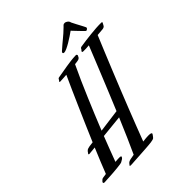

<svg xmlns="http://www.w3.org/2000/svg" viewBox="-414 -1128 1421 1421"><g transform="rotate(-45 296.5 -418.0)"><path d="M409.2 -715.8Q406.7 -708.5 399.9 -703.9Q393.1 -699.2 384.8 -698.2Q376.5 -696.3 368.4 -695.6Q360.4 -694.8 353 -693.8Q325.7 -636.7 298.8 -575.9Q272 -515.1 245.6 -453.1Q219.2 -391.1 193.6 -329.1Q168 -267.1 144 -207L324.2 -231Q350.6 -294.4 377.7 -360.1Q404.8 -425.8 430.4 -489Q456.1 -552.2 480 -611.1Q503.9 -669.9 523.9 -720.2Q507.3 -718.3 491 -718Q474.6 -717.8 459 -717.8Q457.5 -717.8 456.3 -719.2Q455.1 -720.7 454.1 -722.2Q453.1 -723.6 453.6 -725.6Q454.1 -727.5 455.1 -729L461.9 -735.8Q464.8 -742.2 468 -746.3Q471.2 -750.5 478 -752Q505.9 -756.3 535.2 -760.3Q564.5 -764.2 594.2 -767.3Q624 -770.5 653.1 -772.5Q682.1 -774.4 709 -773.9Q710.9 -773.9 714.8 -772Q715.8 -770.5 715.3 -768.6Q714.8 -766.6 713.9 -765.1L704.1 -747.1Q701.2 -740.7 694.8 -737.3Q688.5 -733.9 681.2 -732.9Q667.5 -731.4 653.3 -730.5Q639.2 -729.5 624 -728Q600.1 -670.9 572.5 -604Q544.9 -537.1 515.9 -465.8Q486.8 -394.5 457.5 -321.5Q428.2 -248.5 400.9 -179.2Q373.5 -109.9 349.1 -46.6Q324.7 16.6 305.2 67.9Q323.2 65.4 338.1 64.2Q353 63 361.8 63Q376.5 63 383.8 64.7Q391.1 66.4 393.3 69.6Q395.5 72.8 393.3 76.9Q391.1 81.1 387.2 85.9Q382.8 90.8 380.6 94.7Q378.4 98.6 374.5 101.8Q370.6 105 363.3 107.4Q356 109.9 341.8 111.8Q332.5 113.3 314.9 114.7Q297.4 116.2 275.9 117.7Q254.4 119.1 231.2 120.6Q208 122.1 187.5 123.3Q167 124.5 151.1 125.5Q135.3 126.5 128.9 127Q109.4 128.4 107.4 125.7Q105.5 123 118.2 108.9Q123.5 101.6 135 97.4Q146.5 93.3 165 90.8Q168 89.8 173.6 89.1Q179.2 88.4 186 86.9Q210.9 32.7 241.5 -36.6Q272 -106 305.2 -185.1L127.9 -167Q106.9 -114.3 88.4 -64.9Q69.8 -15.6 53.2 28.8Q83 25.9 99.1 26.6Q115.2 27.3 112.8 34.2Q110.4 42.5 102.5 48.3Q94.7 54.2 81.1 61Q76.2 63.5 61.8 65.7Q47.4 67.9 28.1 69.8Q8.8 71.8 -12.9 73.5Q-34.7 75.2 -53.7 76.2Q-72.8 77.1 -87.2 77.9Q-101.6 78.6 -106 79.1Q-120.1 80.6 -121.6 73Q-123 65.4 -106 51.8Q-103 48.8 -92.8 46.9Q-82.5 44.9 -60.1 42Q-44.9 2 -24.2 -48.3Q-3.4 -98.6 20 -154.8L-42 -148.9Q-44.4 -148.9 -46.1 -149.7Q-47.9 -150.4 -47.9 -152.8Q-48.8 -154.3 -47.1 -157Q-45.4 -159.7 -43 -162.1L-36.1 -171.9Q-27.8 -181.2 -20.3 -183.3Q-12.7 -185.5 -2 -188L36.1 -192.9Q63 -256.3 92 -323Q121.1 -389.6 149.2 -453.9Q177.2 -518.1 203.6 -577.1Q230 -636.2 252 -684.1Q235.4 -682.6 218 -681.9Q200.7 -681.2 182.1 -680.2Q180.2 -680.2 178.2 -682.1Q178.2 -685.1 180.2 -687L186 -694.8Q189 -701.7 192.1 -704.8Q195.3 -708 202.1 -709Q227.5 -712.9 251.2 -717.3Q274.9 -721.7 299.1 -725.6Q323.2 -729.5 348.4 -732.7Q373.5 -735.8 401.9 -736.8Q408.2 -738.3 412.1 -732.9Q413.6 -730.5 414.1 -727.5Q414.6 -724.6 412.1 -722.2ZM604 -829.1Q604 -828.1 604.5 -827.6Q605 -827.1 605 -826.2Q605 -819.8 598.9 -814.9Q592.8 -810.1 587.9 -810.1Q586.9 -810.1 587.2 -809.3Q587.4 -808.6 585.9 -809.3Q584.5 -810.1 580.3 -814Q576.2 -817.9 567.1 -826.9Q558.1 -835.9 543.2 -851.6Q528.3 -867.2 504.9 -892.1Q490.7 -881.8 470 -867.9Q449.2 -854 427.7 -841.3Q406.2 -828.6 387.2 -819.8Q368.2 -811 357.9 -811Q352.1 -811 349.1 -813.5Q346.2 -815.9 346.2 -819.3Q346.2 -824.2 352.1 -830.1Q372.1 -848.1 388.9 -862.3Q405.8 -876.5 421.6 -889.6Q437.5 -902.8 453.1 -916.3Q468.8 -929.7 486.3 -947.3Q493.2 -954.1 498 -959.2Q502.9 -964.4 515.1 -964.4Q519.5 -964.4 525.1 -962.2Q530.8 -960 536.1 -955.8Q541.5 -951.7 545.4 -946Q549.3 -940.4 550.3 -933.1Q561 -911.1 569.8 -894.8Q578.6 -878.4 585.2 -866Q591.8 -853.5 596.4 -844.7Q601.1 -835.9 604 -829.1Z"/></g></svg>

Font: Mervale Script
Style: Regular
Weight: 400
Designer: Astigmatic (AOETI)
Foundry: Astigmatic (AOETI)
Version: Version 1.000